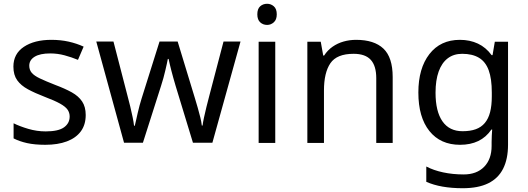

<svg xmlns="http://www.w3.org/2000/svg" viewBox="-20 -757 2796 1017"><path d="M434 -148Q434 -96 408 -61Q382 -26 334 -8Q286 10 220 10Q164 10 123.5 1Q83 -8 52 -24V-104Q84 -88 129.5 -74.5Q175 -61 222 -61Q289 -61 319 -82.5Q349 -104 349 -140Q349 -160 338 -176Q327 -192 298.5 -208Q270 -224 217 -244Q165 -264 128 -284Q91 -304 71 -332Q51 -360 51 -404Q51 -472 106.5 -509Q162 -546 252 -546Q301 -546 343.5 -536.5Q386 -527 423 -510L393 -440Q359 -454 322 -464Q285 -474 246 -474Q192 -474 163.5 -456.5Q135 -439 135 -409Q135 -387 148 -371.5Q161 -356 191.5 -341.5Q222 -327 273 -307Q324 -288 360 -268Q396 -248 415 -219.5Q434 -191 434 -148Z M910 -303Q904 -324 898 -344.5Q892 -365 887.5 -383.5Q883 -402 879 -418Q875 -434 873 -445H869Q867 -434 863.5 -418Q860 -402 855.5 -383Q851 -364 845.5 -343.5Q840 -323 833 -302L737 -1H637L490 -537H581L655 -251Q663 -222 670 -192.5Q677 -163 682.5 -136.5Q688 -110 690 -91H694Q697 -103 701 -121Q705 -139 709.5 -159Q714 -179 719.5 -199Q725 -219 730 -235L825 -537H921L1013 -235Q1020 -212 1027.5 -186Q1035 -160 1041 -135.5Q1047 -111 1049 -92H1053Q1055 -109 1060.5 -134.5Q1066 -160 1073.5 -190.5Q1081 -221 1089 -251L1164 -537H1254L1105 -1H1002Z M1438 -536V0H1350V-536ZM1395 -737Q1415 -737 1430.5 -723.5Q1446 -710 1446 -681Q1446 -653 1430.5 -639Q1415 -625 1395 -625Q1373 -625 1358 -639Q1343 -653 1343 -681Q1343 -710 1358 -723.5Q1373 -737 1395 -737Z M1866 -546Q1962 -546 2011 -499.5Q2060 -453 2060 -349V0H1973V-343Q1973 -408 1944 -440Q1915 -472 1853 -472Q1764 -472 1730 -422Q1696 -372 1696 -278V0H1608V-536H1679L1692 -463H1697Q1715 -491 1741.5 -509.5Q1768 -528 1800 -537Q1832 -546 1866 -546Z M2416 -546Q2469 -546 2511.5 -526Q2554 -506 2584 -465H2589L2601 -536H2671V9Q2671 85 2645 136.5Q2619 188 2566 214Q2513 240 2431 240Q2373 240 2324.5 231.5Q2276 223 2238 206V125Q2276 145 2327 156Q2378 167 2436 167Q2505 167 2544.5 126.5Q2584 86 2584 16V-5Q2584 -17 2585 -39.5Q2586 -62 2587 -71H2583Q2555 -30 2513.5 -10Q2472 10 2417 10Q2313 10 2254.5 -63Q2196 -136 2196 -267Q2196 -395 2254.5 -470.5Q2313 -546 2416 -546ZM2428 -472Q2383 -472 2351.5 -448Q2320 -424 2303.5 -378Q2287 -332 2287 -266Q2287 -167 2323.5 -114.5Q2360 -62 2430 -62Q2471 -62 2500 -72.5Q2529 -83 2548 -105.5Q2567 -128 2576 -163Q2585 -198 2585 -246V-267Q2585 -340 2568.5 -385Q2552 -430 2517 -451Q2482 -472 2428 -472Z"/></svg>

Font: Noto Sans Georgian
Style: Regular
Weight: 400
Designer: Monotype Design Team, Akaki Razmadze
Foundry: Google LLC
Version: Version 2.002